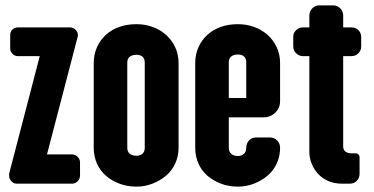

<svg xmlns="http://www.w3.org/2000/svg" viewBox="-20 -684 1393 715"><path d="M278 -30Q278 -18 269 -9Q260 0 248 0H43Q31 0 22.5 -9Q14 -18 14 -30Q14 -35 14 -37L128 -475H47Q35 -475 26.5 -483.5Q18 -492 18 -504V-553Q18 -566 26.5 -574Q35 -582 47 -582H240Q252 -582 261 -573.5Q270 -565 270 -553Q270 -548 269 -546L155 -109H248Q260 -109 269 -100Q278 -91 278 -79Z M645 -134Q645 -102 632.5 -75Q620 -48 598 -29.5Q576 -11 547.5 0Q519 11 488 11Q454 11 425 0Q396 -11 374.5 -29.5Q353 -48 341 -75Q329 -102 329 -134V-448Q329 -481 341 -508Q353 -535 374.5 -554.5Q396 -574 425 -584Q454 -594 488 -594Q519 -594 547.5 -584Q576 -574 598 -554.5Q620 -535 632.5 -508Q645 -481 645 -448ZM519 -451Q519 -466 510.5 -473Q502 -480 488 -480Q473 -480 463.5 -473Q454 -466 454 -451V-133Q454 -119 463.5 -111.5Q473 -104 488 -104Q502 -104 510.5 -111.5Q519 -119 519 -133Z M897 -452Q897 -467 888.5 -474Q880 -481 866 -481Q851 -481 841.5 -474Q832 -467 832 -452V-319H897ZM1023 -134Q1023 -102 1010.5 -75Q998 -48 976 -29.5Q954 -11 925.5 0Q897 11 866 11Q832 11 803 0Q774 -11 752.5 -29.5Q731 -48 719 -75Q707 -102 707 -134V-449Q707 -481 719 -508Q731 -535 752.5 -554.5Q774 -574 803 -584Q832 -594 866 -594Q897 -594 925.5 -584Q954 -574 976 -554.5Q998 -535 1010.5 -508Q1023 -481 1023 -449V-307Q1023 -282 1005 -264.5Q987 -247 962 -247H832V-133Q832 -119 841.5 -111Q851 -103 866 -103Q880 -103 888.5 -111Q897 -119 897 -134Q897 -150 907.5 -161Q918 -172 933 -172H986Q1001 -172 1012 -161Q1023 -150 1023 -134Z M1325 -511Q1325 -496 1314.5 -485.5Q1304 -475 1289 -475H1258V-138Q1258 -126 1266.5 -119.5Q1275 -113 1289 -113H1306Q1311 -113 1315 -108.5Q1319 -104 1319 -100V-36Q1319 -22 1309 -11Q1299 0 1282 0H1253Q1226 0 1203.5 -9.5Q1181 -19 1165.5 -35.5Q1150 -52 1141 -73.5Q1132 -95 1132 -119V-475H1108Q1094 -475 1083 -485.5Q1072 -496 1072 -511V-546Q1072 -562 1083 -572Q1094 -582 1108 -582H1132V-626Q1132 -642 1143 -653Q1154 -664 1168 -664H1221Q1236 -664 1247 -653Q1258 -642 1258 -626V-582H1289Q1304 -582 1314.5 -572Q1325 -562 1325 -546Z"/></svg>

Font: H.H. Samuel
Style: Regular
Weight: 900
Width: 1
Designer: deFharo
Foundry: deFharo
Version: Version 1.009